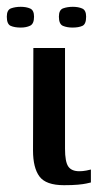

<svg xmlns="http://www.w3.org/2000/svg" viewBox="-48 -540 295 564"><path d="M140 4Q87 4 68 -21.5Q49 -47 49 -98L50 -399H143V-103Q143 -65 152.5 -51Q162 -37 185 -37Q195 -37 205.5 -39Q216 -41 219 -42V-4Q215 -3 206 -1Q197 1 181 2.5Q165 4 140 4ZM165 -459Q149 -459 137 -464Q125 -469 125 -491Q125 -511 137.5 -515.5Q150 -520 166 -520Q182 -520 193.5 -515Q205 -510 205 -491Q205 -469 194 -464Q183 -459 165 -459ZM13 -459Q-5 -459 -16.5 -464Q-28 -469 -28 -491Q-28 -511 -15.5 -515.5Q-3 -520 13 -520Q29 -520 40.5 -515Q52 -510 52 -491Q52 -470 40.5 -464.5Q29 -459 13 -459Z"/></svg>

Font: Genos Thin Medium
Style: Regular
Weight: 500
Version: Version 1.010